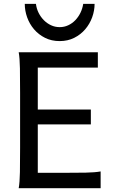

<svg xmlns="http://www.w3.org/2000/svg" viewBox="-20 -987 606 1007"><path d="M456.5 -412.6V-334.5H178.2V-80.6H307.1Q379.9 -80.6 429.2 -81.5Q478.5 -82.5 507.8 -87.9V0H78.1Q83.5 -29.3 84.5 -84.7Q85.4 -140.1 85.4 -212.4V-500.5Q85.4 -572.8 84.5 -628.2Q83.5 -683.6 78.1 -712.9H493.2V-632.3H178.2V-412.6ZM476.1 -966.8Q476.1 -931.2 463.4 -896.2Q450.7 -861.3 427 -833.5Q403.3 -805.7 369.4 -788.6Q335.4 -771.5 293 -771.5Q250 -771.5 216.1 -788.6Q182.1 -805.7 158.4 -833.5Q134.8 -861.3 122.3 -896.2Q109.9 -931.2 109.9 -966.8H168.5Q171.4 -941.9 182.4 -919.9Q193.4 -897.9 210 -881.1Q226.6 -864.3 247.8 -854.5Q269 -844.7 293 -844.7Q316.9 -844.7 337.9 -854.5Q358.9 -864.3 375 -881.1Q391.1 -897.9 401.9 -919.9Q412.6 -941.9 416.5 -966.8Z"/></svg>

Font: Andika Phon
Style: Regular
Weight: 400
Designer: Victor Gaultney, Annie Olsen, Julie Remington, Don Collingsworth, Eric Hays, Becca Hirsbrunner
Foundry: SIL International
Version: Version 5.000